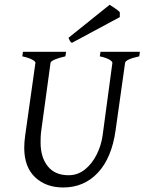

<svg xmlns="http://www.w3.org/2000/svg" viewBox="-20 -787 618 820"><path d="M577.6 -565.9 574.7 -546.4Q516.6 -533.7 514.2 -518.6L473.6 -230Q457 -112.3 397.9 -49.3Q338.9 13.7 250 13.7Q176.3 13.7 129.9 -30Q83.5 -73.7 83.5 -156.2Q83.5 -168 84.5 -180.9Q85.4 -193.8 87.4 -207.5L131.3 -518.6Q132.3 -523.9 118.2 -532Q104 -540 75.2 -546.4L78.1 -565.9H262.2L259.3 -546.4Q231 -540 213.9 -532.7Q196.8 -525.4 195.8 -518.6L156.2 -229Q154.3 -215.8 153.8 -202.9Q153.3 -189.9 153.3 -178.2Q153.3 -115.7 183.8 -77.1Q214.4 -38.6 272.9 -38.6Q312 -38.6 342.5 -63Q373 -87.4 392.8 -126.7Q412.6 -166 418.5 -210.4L460 -518.6Q460.4 -523.9 447.8 -532Q435.1 -540 406.2 -546.4L409.2 -565.9ZM491.7 -734.9V-713.9L287.1 -604Q280.8 -607.9 278.6 -612.1Q276.4 -616.2 272.5 -625.5L448.2 -766.6Q456.1 -761.7 470.9 -751.7Q485.8 -741.7 491.7 -734.9Z"/></svg>

Font: Dai Banna SIL Light
Style: Italic
Weight: 300
Italic angle: -11°
Designer: Victor Gaultney
Foundry: SIL International
Version: Version 4.000